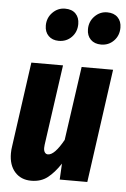

<svg xmlns="http://www.w3.org/2000/svg" viewBox="-56 -836 588 894"><g transform="rotate(5 238.0 -389.0)"><path d="M19 -102Q19 -119 22 -137L77 -531H225L172 -155Q171 -150 171 -141Q171 -127 176.5 -119.5Q182 -112 191 -112Q222 -112 263 -186L312 -531H459L385 0H256L260 -75Q231 -31 200 -7Q169 17 124 17Q76 17 47.5 -15Q19 -47 19 -102ZM129 -709Q129 -745 153.5 -770Q178 -795 212 -795Q244 -795 261.5 -777Q279 -759 279 -729Q279 -692 255 -667.5Q231 -643 195 -643Q165 -643 147 -661Q129 -679 129 -709ZM326 -709Q326 -745 350.5 -770Q375 -795 409 -795Q440 -795 458 -777Q476 -759 476 -729Q476 -692 452 -667.5Q428 -643 393 -643Q362 -643 344 -661Q326 -679 326 -709Z"/></g></svg>

Font: Fira Sans Extra Condensed
Style: Bold Italic
Weight: 700
Width: 3
Italic angle: -8°
Designer: Carrois Corporate & Edenspiekermann AG
Foundry: Carrois Corporate GbR & Edenspiekermann AG
Version: Version 4.203